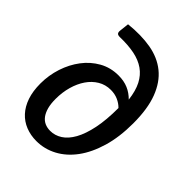

<svg xmlns="http://www.w3.org/2000/svg" viewBox="-210 -835 950 950"><g transform="rotate(45 265.5 -359.5)"><path d="M385.5 -396Q369.5 -412.5 346.5 -422.8Q323.5 -433 295.5 -433Q258.5 -433 228.5 -415Q198.5 -397 177.5 -366.2Q156.5 -335.5 145 -294.8Q133.5 -254 133.5 -208.5Q133.5 -174 140.2 -149.2Q147 -124.5 159.2 -108.2Q171.5 -92 188.5 -84.5Q205.5 -77 226.5 -77Q259 -77 288 -95.5Q317 -114 338.8 -153Q360.5 -192 373 -252.2Q385.5 -312.5 385.5 -396ZM126 -722.5Q209.5 -731.5 277 -719.8Q344.5 -708 392 -669.5Q439.5 -631 465.2 -563.5Q491 -496 491 -394Q491 -298.5 469 -224Q447 -149.5 409.2 -98.2Q371.5 -47 321 -20Q270.5 7 213.5 7Q173 7 138.5 -6.8Q104 -20.5 79 -47.8Q54 -75 40.2 -115.2Q26.5 -155.5 26.5 -209Q26.5 -266.5 44.2 -320.8Q62 -375 94 -417.2Q126 -459.5 171.2 -485Q216.5 -510.5 272 -510.5Q310 -510.5 339.2 -498Q368.5 -485.5 392 -461.5Q385.5 -516.5 366.8 -553Q348 -589.5 317 -611.2Q286 -633 242.2 -641.8Q198.5 -650.5 142 -649Q128 -649 123.5 -655Q119 -661 120.5 -673.5Z"/></g></svg>

Font: Lato SemiBold
Style: Italic
Weight: 600
Italic angle: -7°
Designer: Lukasz Dziedzic with Adam Twardoch and Botio Nikoltchev
Foundry: tyPoland Lukasz Dziedzic
Version: Version 2.015; 2015-08-06; http://www.latofonts.com/